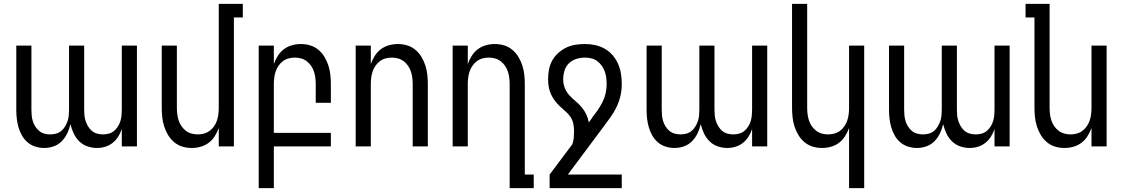

<svg xmlns="http://www.w3.org/2000/svg" viewBox="-20 -755 5790 990"><path d="M208 8Q185 8 162.5 1Q140 -6 122.5 -21Q105 -36 93.5 -56Q82 -76 75.5 -98.5Q69 -121 66.5 -143.5Q64 -166 64 -189V-520H142V-189Q142 -174 143.5 -159Q145 -144 149.5 -129.5Q154 -115 162.5 -102Q171 -89 182.5 -79.5Q194 -70 209 -66Q224 -62 239 -62Q254 -62 269 -66Q284 -70 295.5 -79.5Q307 -89 315 -102Q323 -115 328 -129.5Q333 -144 334.5 -159Q336 -174 336 -189V-520H414V-189Q414 -174 415.5 -159Q417 -144 422 -129.5Q427 -115 435 -102Q443 -89 454.5 -79.5Q466 -70 481 -66Q496 -62 511 -62Q526 -62 541 -66Q556 -70 567.5 -79.5Q579 -89 587.5 -102Q596 -115 600.5 -129.5Q605 -144 606.5 -159Q608 -174 608 -189V-520H686V0H608V-90Q601 -69 589.5 -50.5Q578 -32 561 -18.5Q544 -5 523 1.5Q502 8 480 8Q455 8 430.5 -0.5Q406 -9 388 -27Q370 -45 359.5 -68Q349 -91 343 -115Q338 -91 327 -68Q316 -45 298.5 -27Q281 -9 257 -0.5Q233 8 208 8Z M969 8Q944 8 920.5 1Q897 -6 878 -22Q859 -38 846.5 -59Q834 -80 826.5 -103.5Q819 -127 816.5 -151.5Q814 -176 814 -200V-520H892V-200Q892 -183 894 -166.5Q896 -150 901 -134.5Q906 -119 915.5 -105Q925 -91 938 -81Q951 -71 967 -66.5Q983 -62 1000 -62Q1017 -62 1033 -66.5Q1049 -71 1062 -81Q1075 -91 1084.5 -105Q1094 -119 1099 -134.5Q1104 -150 1106 -166.5Q1108 -183 1108 -200V-735H1232V-665H1186V0H1108V-95Q1100 -73 1087.5 -53Q1075 -33 1056.5 -19Q1038 -5 1015 1.5Q992 8 969 8Z M1314 215V-520H1392V-425Q1400 -447 1412.5 -467Q1425 -487 1443.5 -501Q1462 -515 1485 -521.5Q1508 -528 1531 -528Q1556 -528 1579.5 -521Q1603 -514 1622 -498Q1641 -482 1653.5 -461Q1666 -440 1673.5 -416.5Q1681 -393 1683.5 -368.5Q1686 -344 1686 -320V-225H1608V-320Q1608 -337 1606 -353.5Q1604 -370 1599 -385.5Q1594 -401 1584.5 -415Q1575 -429 1562 -439Q1549 -449 1533 -453.5Q1517 -458 1500 -458Q1483 -458 1467 -453.5Q1451 -449 1438 -439Q1425 -429 1415.5 -415Q1406 -401 1401 -385.5Q1396 -370 1394 -353.5Q1392 -337 1392 -320V-70H1686V0H1392V215Z M1814 0V-520H1892V-425Q1900 -447 1912.5 -467Q1925 -487 1943.5 -501Q1962 -515 1985 -521.5Q2008 -528 2031 -528Q2056 -528 2079.5 -521Q2103 -514 2122 -498Q2141 -482 2153.5 -461Q2166 -440 2173.5 -416.5Q2181 -393 2183.5 -368.5Q2186 -344 2186 -320V0H2108V-320Q2108 -337 2106 -353.5Q2104 -370 2099 -385.5Q2094 -401 2084.5 -415Q2075 -429 2062 -439Q2049 -449 2033 -453.5Q2017 -458 2000 -458Q1983 -458 1967 -453.5Q1951 -449 1938 -439Q1925 -429 1915.5 -415Q1906 -401 1901 -385.5Q1896 -370 1894 -353.5Q1892 -337 1892 -320V0Z M2608 215V-320Q2608 -337 2606 -353.5Q2604 -370 2599 -385.5Q2594 -401 2584.5 -415Q2575 -429 2562 -439Q2549 -449 2533 -453.5Q2517 -458 2500 -458Q2483 -458 2467 -453.5Q2451 -449 2438 -439Q2425 -429 2415.5 -415Q2406 -401 2401 -385.5Q2396 -370 2394 -353.5Q2392 -337 2392 -320V0H2314V-520H2392V-425Q2400 -447 2412.5 -467Q2425 -487 2443.5 -501Q2462 -515 2485 -521.5Q2508 -528 2531 -528Q2556 -528 2579.5 -521Q2603 -514 2622 -498Q2641 -482 2653.5 -461Q2666 -440 2673.5 -416.5Q2681 -393 2683.5 -368.5Q2686 -344 2686 -320V145H2732V215Z M3186 215H2814V145L2931 -11Q2937 -27 2938.5 -44.5Q2940 -62 2940 -79Q2940 -98 2936 -117.5Q2932 -137 2921 -153Q2910 -169 2895 -181.5Q2880 -194 2866 -207.5Q2852 -221 2840.5 -236.5Q2829 -252 2821 -269.5Q2813 -287 2809.5 -306.5Q2806 -326 2806 -345Q2806 -370 2810.5 -395Q2815 -420 2827 -442Q2839 -464 2857.5 -481Q2876 -498 2898.5 -509Q2921 -520 2946 -524Q2971 -528 2996 -528Q3023 -528 3049 -522.5Q3075 -517 3098.5 -503.5Q3122 -490 3139.5 -469.5Q3157 -449 3167.5 -424.5Q3178 -400 3182 -373.5Q3186 -347 3186 -320Q3186 -290 3179 -260Q3172 -230 3159 -203Q3146 -176 3128.5 -151.5Q3111 -127 3093 -103L2908 145H3186ZM3016 -124 3031 -144Q3031 -145 3032 -146L3033 -148Q3048 -167 3061.5 -186.5Q3075 -206 3086 -227.5Q3097 -249 3102.5 -272.5Q3108 -296 3108 -320Q3108 -337 3106 -353.5Q3104 -370 3098.5 -386Q3093 -402 3083 -416Q3073 -430 3059.5 -440Q3046 -450 3029.5 -454Q3013 -458 2996 -458Q2973 -458 2951 -451Q2929 -444 2913 -428Q2897 -412 2890.5 -390Q2884 -368 2884 -345Q2884 -323 2892 -302Q2900 -281 2915 -264.5Q2930 -248 2947 -234Q2964 -220 2978.5 -203Q2993 -186 3002.5 -166Q3012 -146 3016 -124Z M3458 8Q3435 8 3412.5 1Q3390 -6 3372.5 -21Q3355 -36 3343.5 -56Q3332 -76 3325.5 -98.5Q3319 -121 3316.5 -143.5Q3314 -166 3314 -189V-520H3392V-189Q3392 -174 3393.5 -159Q3395 -144 3399.5 -129.5Q3404 -115 3412.5 -102Q3421 -89 3432.5 -79.5Q3444 -70 3459 -66Q3474 -62 3489 -62Q3504 -62 3519 -66Q3534 -70 3545.5 -79.5Q3557 -89 3565 -102Q3573 -115 3578 -129.5Q3583 -144 3584.5 -159Q3586 -174 3586 -189V-520H3664V-189Q3664 -174 3665.5 -159Q3667 -144 3672 -129.5Q3677 -115 3685 -102Q3693 -89 3704.5 -79.5Q3716 -70 3731 -66Q3746 -62 3761 -62Q3776 -62 3791 -66Q3806 -70 3817.5 -79.5Q3829 -89 3837.5 -102Q3846 -115 3850.5 -129.5Q3855 -144 3856.5 -159Q3858 -174 3858 -189V-520H3936V0H3858V-90Q3851 -69 3839.5 -50.5Q3828 -32 3811 -18.5Q3794 -5 3773 1.5Q3752 8 3730 8Q3705 8 3680.5 -0.5Q3656 -9 3638 -27Q3620 -45 3609.5 -68Q3599 -91 3593 -115Q3588 -91 3577 -68Q3566 -45 3548.5 -27Q3531 -9 3507 -0.5Q3483 8 3458 8Z M4358 215V-95Q4350 -73 4337.5 -53Q4325 -33 4306.5 -19Q4288 -5 4265 1.5Q4242 8 4219 8Q4194 8 4170.5 1Q4147 -6 4128 -22Q4109 -38 4096.5 -59Q4084 -80 4076.5 -103.5Q4069 -127 4066.5 -151.5Q4064 -176 4064 -200V-735H4142V-200Q4142 -183 4144 -166.5Q4146 -150 4151 -134.5Q4156 -119 4165.5 -105Q4175 -91 4188 -81Q4201 -71 4217 -66.5Q4233 -62 4250 -62Q4267 -62 4283 -66.5Q4299 -71 4312 -81Q4325 -91 4334.5 -105Q4344 -119 4349 -134.5Q4354 -150 4356 -166.5Q4358 -183 4358 -200V-520H4436V215Z M4708 8Q4685 8 4662.5 1Q4640 -6 4622.5 -21Q4605 -36 4593.5 -56Q4582 -76 4575.5 -98.5Q4569 -121 4566.5 -143.5Q4564 -166 4564 -189V-520H4642V-189Q4642 -174 4643.5 -159Q4645 -144 4649.5 -129.5Q4654 -115 4662.5 -102Q4671 -89 4682.5 -79.5Q4694 -70 4709 -66Q4724 -62 4739 -62Q4754 -62 4769 -66Q4784 -70 4795.5 -79.5Q4807 -89 4815 -102Q4823 -115 4828 -129.5Q4833 -144 4834.5 -159Q4836 -174 4836 -189V-520H4914V-189Q4914 -174 4915.5 -159Q4917 -144 4922 -129.5Q4927 -115 4935 -102Q4943 -89 4954.5 -79.5Q4966 -70 4981 -66Q4996 -62 5011 -62Q5026 -62 5041 -66Q5056 -70 5067.5 -79.5Q5079 -89 5087.5 -102Q5096 -115 5100.5 -129.5Q5105 -144 5106.5 -159Q5108 -174 5108 -189V-520H5186V0H5108V-90Q5101 -69 5089.5 -50.5Q5078 -32 5061 -18.5Q5044 -5 5023 1.5Q5002 8 4980 8Q4955 8 4930.5 -0.5Q4906 -9 4888 -27Q4870 -45 4859.5 -68Q4849 -91 4843 -115Q4838 -91 4827 -68Q4816 -45 4798.5 -27Q4781 -9 4757 -0.5Q4733 8 4708 8Z M5469 8Q5444 8 5420.5 1Q5397 -6 5378 -22Q5359 -38 5346.5 -59Q5334 -80 5326.5 -103.5Q5319 -127 5316.5 -151.5Q5314 -176 5314 -200V-665H5268V-735H5392V-200Q5392 -183 5394 -166.5Q5396 -150 5401 -134.5Q5406 -119 5415.5 -105Q5425 -91 5438 -81Q5451 -71 5467 -66.5Q5483 -62 5500 -62Q5517 -62 5533 -66.5Q5549 -71 5562 -81Q5575 -91 5584.5 -105Q5594 -119 5599 -134.5Q5604 -150 5606 -166.5Q5608 -183 5608 -200V-520H5686V0H5608V-95Q5600 -73 5587.5 -53Q5575 -33 5556.5 -19Q5538 -5 5515 1.5Q5492 8 5469 8Z"/></svg>

Font: Huly
Style: Regular
Weight: 400
Designer: Belleve Invis
Foundry: Belleve Invis
Version: Version 33.2.5; ttfautohint (v1.8.4)